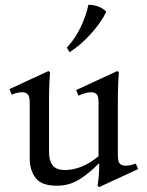

<svg xmlns="http://www.w3.org/2000/svg" viewBox="-20 -754 607 795"><path d="M542 -77 552 -54 390 21 384 15Q386 6 388.5 -20.5Q391 -47 391 -77H389Q350 -37 308.5 -11Q267 15 215 15Q152 15 127.5 -17Q103 -49 103 -100V-330Q103 -356 94.5 -364Q86 -372 72 -372Q52 -372 29 -362L19 -385L181 -460L187 -454Q186 -446 184.5 -411.5Q183 -377 183 -331V-125Q183 -90 197.5 -70Q212 -50 250 -50Q282 -50 316.5 -63.5Q351 -77 388 -107V-330Q388 -356 380 -364Q372 -372 357 -372Q344 -372 330 -367.5Q316 -363 305 -358L295 -381L466 -460L472 -454Q471 -446 469.5 -411.5Q468 -377 468 -331V-112Q468 -84 476.5 -76Q485 -68 499 -68Q521 -68 542 -77ZM346 -734Q364 -735 385.5 -727.5Q407 -720 420 -705Q398 -660 356 -613.5Q314 -567 268 -538L257 -557Q292 -595 314.5 -642.5Q337 -690 346 -734Z"/></svg>

Font: Bona Nova
Style: Regular
Weight: 400
Designer: Mateusz Machalski
Foundry: Capitalics
Version: Version 4.001; ttfautohint (v1.8.3)